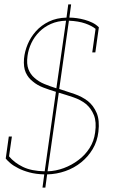

<svg xmlns="http://www.w3.org/2000/svg" viewBox="-20 -784 607 872"><path d="M399 -546H413L429 -660Q416 -673 399.5 -681Q383 -689 365 -694Q347 -699 329 -701.5Q311 -704 295 -704L303 -764H290L282 -704Q237 -703 202 -686Q167 -669 143 -642Q119 -615 105.5 -582.5Q92 -550 89 -517Q86 -479 97 -454.5Q108 -430 129 -414Q149 -397 176.5 -386.5Q204 -376 234 -367L183 -6Q123 -7 84 -26Q45 -45 21 -74L34 -164H20L6 -64Q13 -55 27 -43Q41 -31 63 -20Q84 -9 113.5 -1Q143 7 181 8L173 68H186L194 8Q237 7 277 -7Q317 -21 349 -47Q380 -72 401 -107Q422 -142 427 -186Q433 -238 419 -271Q405 -304 379 -325Q353 -345 318.5 -357Q284 -369 249 -380L293 -690Q337 -688 367 -677.5Q397 -667 414 -653ZM412 -182Q407 -143 386.5 -111Q366 -79 336 -57Q306 -34 269.5 -20.5Q233 -7 196 -6L247 -363Q281 -353 313.5 -342Q346 -331 370 -312Q394 -292 406.5 -261Q419 -230 412 -182ZM105 -530Q109 -560 122.5 -588.5Q136 -617 159 -640Q181 -662 211.5 -675.5Q242 -689 280 -690L236 -383Q207 -392 181.5 -402.5Q156 -413 137 -430Q118 -446 109 -470Q100 -494 105 -530Z"/></svg>

Font: Josefin Slab Thin Thin
Style: Italic
Weight: 250
Italic angle: -12°
Version: Version 2.000